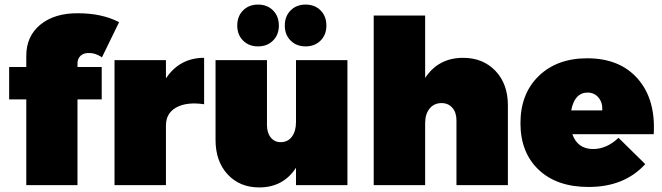

<svg xmlns="http://www.w3.org/2000/svg" viewBox="-20 -810 2896 840"><path d="M371 -578Q347 -579 333 -566.5Q319 -554 319 -532V-517H425V-375H319V0H95V-375H20V-517H95V-566Q95 -652 157 -702.5Q219 -753 322 -752Q426 -752 501 -713L426 -559Q399 -578 371 -578Z M706 -467Q766 -557 873 -557V-354Q797 -365 751.5 -340Q706 -315 706 -261V0H481V-547H706Z M1018 -698Q1018 -739 1043.5 -764.5Q1069 -790 1109 -790Q1149 -790 1174.5 -764.5Q1200 -739 1200 -698Q1200 -658 1174.5 -632.5Q1149 -607 1109 -607Q1069 -607 1043.5 -632.5Q1018 -658 1018 -698ZM1226 -698Q1226 -739 1251.5 -764.5Q1277 -790 1317 -790Q1357 -790 1382.5 -764.5Q1408 -739 1408 -698Q1408 -658 1382.5 -632.5Q1357 -607 1317 -607Q1277 -607 1251.5 -632.5Q1226 -658 1226 -698ZM1275 -547H1500V0H1275V-76Q1219 10 1114 10Q1029 10 976 -47Q923 -104 923 -198V-547H1148V-263Q1148 -229 1164.5 -208.5Q1181 -188 1208 -188Q1239 -188 1257 -212Q1275 -236 1275 -276Z M2006 -557Q2093 -557 2147.5 -500Q2202 -443 2202 -349V0H1977V-284Q1977 -318 1959 -338.5Q1941 -359 1912 -359Q1879 -359 1859.5 -335Q1840 -311 1840 -271V0H1615V-742H1840V-469Q1898 -557 2006 -557Z M2549 -555Q2692 -555 2770.5 -465Q2849 -375 2840 -223H2484Q2507 -158 2575 -158Q2634 -158 2686 -207L2803 -92Q2712 8 2555 8Q2416 8 2336.5 -67.5Q2257 -143 2257 -271Q2257 -400 2337 -477.5Q2417 -555 2549 -555ZM2615 -327Q2617 -361 2598.5 -383Q2580 -405 2551 -405Q2494 -405 2479 -327Z"/></svg>

Font: MontserratBlack
Style: Regular
Weight: 900
Designer: Julieta Ulanovsky
Foundry: Julieta Ulanovsky
Version: Version 4.000